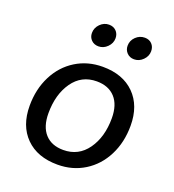

<svg xmlns="http://www.w3.org/2000/svg" viewBox="-129 -793 819 902"><g transform="rotate(20 281.0 -341.5)"><path d="M42 -207Q42 -290 75.5 -356Q109 -422 168.5 -459Q228 -496 303 -496Q404 -496 462 -438Q520 -380 520 -280Q520 -197 486.5 -131Q453 -65 393.5 -28Q334 9 259 9Q158 9 100 -49Q42 -107 42 -207ZM425 -283Q425 -350 392 -386Q359 -422 300 -422Q224 -422 180.5 -360Q137 -298 137 -204Q137 -137 169.5 -101Q202 -65 261 -65Q337 -65 381 -127Q425 -189 425 -283ZM200 -628Q200 -654 219 -673Q238 -692 263 -692Q285 -692 299 -678Q313 -664 313 -642Q313 -617 294 -598Q275 -579 250 -579Q228 -579 214 -593Q200 -607 200 -628ZM378 -629Q378 -655 397 -673.5Q416 -692 442 -692Q464 -692 477.5 -678Q491 -664 491 -642Q491 -617 472 -598Q453 -579 428 -579Q406 -579 392 -593.5Q378 -608 378 -629Z"/></g></svg>

Font: SN Pro
Style: Italic
Weight: 400
Italic angle: -9°
Designer: Tobias Whetton
Foundry: Supernotes
Version: Version 1.003